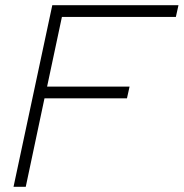

<svg xmlns="http://www.w3.org/2000/svg" viewBox="-20 -718 706 738"><path d="M32 0 181 -698H666L656 -653H218L161 -385H478L468 -340H151L79 0Z"/></svg>

Font: Azeret Mono Thin Thin
Style: Italic
Weight: 250
Italic angle: -12°
Version: Version 1.002